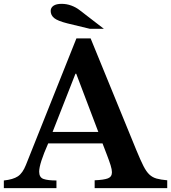

<svg xmlns="http://www.w3.org/2000/svg" viewBox="-33 -980 891 1000"><path d="M-13 0V-40Q35 -45 60 -61.5Q85 -78 102 -121L365 -780H439L678 -196Q699 -145 714 -115.5Q729 -86 745 -71Q761 -56 782.5 -50Q804 -44 838 -41V0H460V-41Q508 -43 529 -51Q550 -59 550 -83Q550 -97 543 -119.5Q536 -142 524 -173L501 -233H218Q171 -127 171 -86Q171 -56 193.5 -48Q216 -40 261 -40V0ZM241 -293H479L364 -596H360ZM508 -830H435L319 -858Q267 -871 249 -886Q231 -901 231 -923Q231 -940 245.5 -950Q260 -960 288 -960Q314 -960 338.5 -951Q363 -942 382 -927Z"/></svg>

Font: Libre Baskerville
Style: Bold
Weight: 700
Designer: Pablo Impallari, Rodrigo Fuenzalida
Foundry: Pablo Impallari, Rodrigo Fuenzalida
Version: Version 1.051; ttfautohint (v1.8.4.7-5d5b)